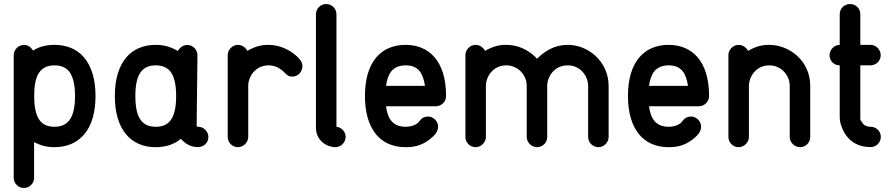

<svg xmlns="http://www.w3.org/2000/svg" viewBox="-20 -729 4431 951"><path d="M250.5 -506.8C208.5 -506.8 172.9 -497.6 144 -478.5C130.9 -497.6 119.1 -506.3 98.1 -506.3C69.3 -506.3 47.9 -480.5 47.9 -456.1V151.9C47.9 179.2 70.8 202.1 98.1 202.1C125.5 202.1 148.9 180.2 148.9 151.9V-24.9C180.7 -8.8 210 0 250.5 0C314.5 0 365.2 -23.9 399.9 -66.9C434.6 -109.9 453.1 -173.3 453.1 -253.4C453.1 -338.9 432.1 -401.4 397 -443.8C361.3 -486.3 309.6 -506.8 250.5 -506.8ZM323.2 -374C342.8 -348.1 351.6 -306.2 351.6 -253.4C351.6 -194.3 341.3 -157.2 323.7 -133.8C305.7 -109.9 279.8 -101.1 250.5 -101.1C189.5 -101.1 149.4 -133.8 149.4 -253.4C149.4 -342.8 169.9 -405.3 250.5 -405.3C281.7 -405.3 307.1 -395 323.2 -374Z M751.5 -506.8C693.4 -506.8 642.1 -487.3 606.4 -445.8C570.8 -404.3 548.8 -341.3 548.8 -253.4C548.8 -170.9 568.4 -107.4 603.5 -64.9C638.2 -22 689 0 751.5 0C800.3 0 843.3 -13.7 876 -41.5C897.9 -16.6 924.3 -0.5 960 -0.5H960.9C988.3 -0.5 1012.2 -21 1012.2 -50.3C1012.2 -77.1 990.2 -101.1 961.4 -101.1H960.9C959.5 -101.1 954.1 -101.6 954.1 -107.9L958 -455.6C958 -481.9 936.5 -506.3 907.7 -506.3C888.2 -506.3 870.6 -494.6 861.3 -476.6C826.7 -496.1 793.9 -506.8 751.5 -506.8ZM824.7 -374C841.8 -350.6 852.5 -314 852.5 -253.4C852.5 -193.4 842.3 -156.2 824.7 -132.8C807.1 -109.4 781.2 -101.1 751.5 -101.1C721.7 -101.1 695.8 -109.4 678.2 -132.8C660.6 -155.8 650.4 -193.4 650.4 -253.4C650.4 -357.4 681.2 -405.3 751.5 -405.3C784.2 -405.3 808.6 -394 824.7 -374Z M1205.1 -477.1C1195.8 -495.1 1177.7 -506.8 1158.2 -506.8C1130.9 -506.8 1107.9 -482.4 1107.9 -456.1V-303.7V-50.8C1107.9 -23.4 1130.4 0 1158.2 0C1186.5 0 1209.5 -24.4 1209.5 -50.8V-303.7C1209.5 -349.1 1244.6 -405.3 1310.5 -405.3C1324.2 -405.3 1338.4 -402.3 1353.5 -396C1400.4 -370.6 1394 -349.6 1428.7 -349.6C1458 -349.6 1478 -376 1478 -401.4C1478 -411.6 1474.6 -423.8 1466.8 -432.1C1430.7 -477.5 1368.7 -506.8 1310.5 -506.8C1273.4 -506.8 1244.6 -499.5 1205.1 -477.1Z M1544.9 -96.7C1544.9 -32.7 1599.1 0 1641.1 0C1668.5 0 1691.9 -23.4 1691.9 -50.8C1691.9 -79.6 1668.9 -98.6 1646.5 -101.1V-658.2C1646.5 -687.5 1623 -709 1595.2 -709C1566.9 -709 1544.9 -685.5 1544.9 -658.2Z M2059.1 -131.3C2049.8 -116.7 2027.3 -101.1 1988.8 -101.1C1928.7 -101.1 1899.9 -137.7 1892.1 -202.6H2138.7C2165 -202.6 2189.5 -224.1 2189.5 -253.4C2189.5 -431.6 2100.6 -506.8 1988.8 -506.8C1927.7 -506.8 1877.4 -485.4 1842.3 -442.9C1807.1 -400.4 1787.6 -337.4 1787.6 -253.4C1787.6 -171.9 1806.6 -108.9 1840.8 -65.9C1875 -22.9 1925.8 0 1988.8 0C2022.9 0 2065.4 -4.4 2109.4 -39.6C2127 -53.7 2149.9 -72.8 2149.9 -101.6C2149.9 -130.4 2125 -151.9 2100.1 -151.9C2082.5 -151.9 2068.4 -144.5 2059.1 -131.3ZM1917 -374.5C1932.6 -394 1956.1 -405.3 1988.8 -405.3C2055.2 -405.3 2075.7 -362.8 2085 -303.7H1892.1C1896 -330.6 1901.9 -353.5 1917 -374.5Z M2382.3 -477.1C2373 -495.1 2355 -506.8 2335.4 -506.8C2308.1 -506.8 2285.2 -482.4 2285.2 -456.1V-303.7V-50.8C2285.2 -23.4 2307.6 0 2335.4 0C2363.8 0 2386.7 -24.4 2386.7 -50.8V-303.7C2386.7 -349.1 2421.9 -405.3 2487.8 -405.3C2545.9 -405.3 2588.9 -357.4 2588.9 -303.7V-50.8C2588.9 -24.4 2611.8 0 2640.1 0C2666 0 2690.4 -20.5 2690.4 -50.8V-303.7C2690.4 -347.2 2723.6 -405.3 2792 -405.3C2856 -405.3 2893.1 -350.6 2893.1 -303.7V-50.8C2893.1 -21.5 2917.5 0 2943.8 0C2971.2 0 2994.6 -23.4 2994.6 -50.8V-303.7C2994.6 -364.3 2968.8 -415.5 2930.2 -451.7C2891.6 -486.8 2843.3 -506.8 2792 -506.8C2730 -506.8 2679.7 -478.5 2640.1 -438C2636.7 -440.4 2633.8 -443.8 2631.3 -447.3C2590.3 -486.3 2541 -506.8 2487.8 -506.8C2450.7 -506.8 2421.9 -499.5 2382.3 -477.1Z M3361.8 -131.3C3352.5 -116.7 3330.1 -101.1 3291.5 -101.1C3231.4 -101.1 3202.6 -137.7 3194.8 -202.6H3441.4C3467.8 -202.6 3492.2 -224.1 3492.2 -253.4C3492.2 -431.6 3403.3 -506.8 3291.5 -506.8C3230.5 -506.8 3180.2 -485.4 3145 -442.9C3109.9 -400.4 3090.3 -337.4 3090.3 -253.4C3090.3 -171.9 3109.4 -108.9 3143.6 -65.9C3177.7 -22.9 3228.5 0 3291.5 0C3325.7 0 3368.2 -4.4 3412.1 -39.6C3429.7 -53.7 3452.6 -72.8 3452.6 -101.6C3452.6 -130.4 3427.7 -151.9 3402.8 -151.9C3385.3 -151.9 3371.1 -144.5 3361.8 -131.3ZM3219.7 -374.5C3235.4 -394 3258.8 -405.3 3291.5 -405.3C3357.9 -405.3 3378.4 -362.8 3387.7 -303.7H3194.8C3198.7 -330.6 3204.6 -353.5 3219.7 -374.5Z M3685.1 -477.1C3675.8 -495.1 3657.7 -506.8 3638.2 -506.8C3610.8 -506.8 3587.9 -482.4 3587.9 -456.1V-303.7V-50.8C3587.9 -23.4 3610.4 0 3638.2 0C3666.5 0 3689.5 -24.4 3689.5 -50.8V-303.7C3689.5 -349.1 3724.6 -405.3 3790.5 -405.3C3848.6 -405.3 3891.6 -357.4 3891.6 -303.7V-50.8C3891.6 -24.4 3914.6 0 3942.9 0C3968.8 0 3993.2 -20.5 3993.2 -50.8V-303.7C3993.2 -429.2 3888.2 -506.8 3790.5 -506.8C3753.4 -506.8 3724.6 -499.5 3685.1 -477.1Z M4139.2 -506.8C4111.8 -506.8 4088.9 -482.4 4088.9 -456.1C4088.9 -426.8 4110.4 -405.3 4139.2 -405.3V-152.3C4139.2 -142.1 4140.1 -131.8 4142.1 -122.1C4164.1 -38.6 4219.7 -0.5 4292.5 -0.5C4319.8 -0.5 4342.8 -22.5 4342.8 -50.8C4342.8 -82 4317.4 -101.1 4292 -101.1C4286.6 -101.1 4283.2 -101.1 4281.7 -101.6C4257.8 -109.9 4261.7 -106.4 4249.5 -124C4241.2 -134.3 4241.2 -131.8 4241.2 -152.3V-405.3H4291.5C4318.8 -405.3 4342.3 -426.8 4342.3 -456.1C4342.3 -480 4322.3 -506.8 4291.5 -506.8H4241.2V-658.7C4241.2 -688 4218.3 -709 4190.4 -709C4162.1 -709 4139.2 -687 4139.2 -658.7Z"/></svg>

Font: LOB TGL 0-17
Style: Regular
Weight: 400
Designer: Peter Wiegel + adaptations and expanded glyphset by Studio LOB
Foundry: Peter Wiegel + adaptations and expanded glyphset by Studio LOB
Version: Version 1.003;Glyphs 3.1.2 (3151)